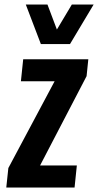

<svg xmlns="http://www.w3.org/2000/svg" viewBox="-20 -845 442 865"><path d="M164.1 -646.5 96.2 -824.7H193.8L236.3 -711.9L303.7 -824.7H401.9L295.4 -646.5ZM8.3 0 17.6 -87.9 226.1 -479H74.2L84.5 -578.1H377.9L370.1 -502L160.6 -99.6H326.2L315.9 0Z"/></svg>

Font: Oswald
Style: Medium
Weight: 500
Designer: Vernon Adams
Foundry: Vernon Adams
Version: 3.0; ttfautohint (v0.94.23-7a4d-dirty) -l 8 -r 50 -G 150 -x 